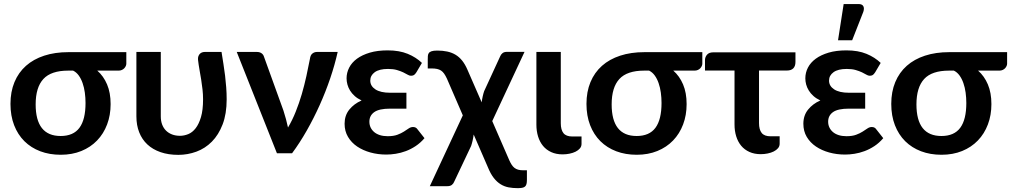

<svg xmlns="http://www.w3.org/2000/svg" viewBox="-20 -776 5118 972"><path d="M325.5 -418.5Q238.5 -418.5 199.5 -376Q160.5 -333.5 160.5 -247.5Q160.5 -87.5 287 -87.5Q351.5 -87.5 382.2 -129Q413 -170.5 413 -254.5Q413 -281 409.5 -307Q406 -333 398.2 -355.2Q390.5 -377.5 378.5 -394Q366.5 -410.5 350 -418.5ZM619.5 -512V-453.5Q619.5 -448 616.8 -441.8Q614 -435.5 609 -430.2Q604 -425 596.8 -421.8Q589.5 -418.5 580.5 -418.5H472.5Q504 -391 522 -348.8Q540 -306.5 540 -249Q540 -193 522.2 -146Q504.5 -99 471.5 -64.8Q438.5 -30.5 391.8 -11.5Q345 7.5 287.5 7.5Q230.5 7.5 183.8 -10.2Q137 -28 103.5 -61.2Q70 -94.5 51.5 -142.2Q33 -190 33 -250Q33 -311.5 53.2 -360.2Q73.5 -409 111.5 -442.8Q149.5 -476.5 203.8 -494.2Q258 -512 326.5 -512Z M1101.5 -513Q1106.5 -481.5 1111.2 -451.8Q1116 -422 1119.5 -393Q1123 -364 1125.2 -334.2Q1127.5 -304.5 1127.5 -273Q1127.5 -199.5 1107 -146.2Q1086.5 -93 1052.5 -58.8Q1018.5 -24.5 974.2 -8.2Q930 8 883 8Q832 8 792.5 -5.8Q753 -19.5 726 -44.8Q699 -70 684.8 -106Q670.5 -142 670.5 -187V-513H794V-187Q794 -163.5 801 -145.2Q808 -127 820.8 -114.5Q833.5 -102 851.5 -95.2Q869.5 -88.5 891 -88.5Q912 -88.5 933 -97Q954 -105.5 970.5 -126.8Q987 -148 997.5 -183.5Q1008 -219 1008 -273Q1008 -298.5 1005.2 -323.2Q1002.5 -348 998.5 -372.8Q994.5 -397.5 990 -422.5Q985.5 -447.5 982.5 -473Q981.5 -484 984.5 -491.8Q987.5 -499.5 992.5 -504.2Q997.5 -509 1004 -511Q1010.5 -513 1016.5 -513Z M1689.5 -513Q1675 -448 1651.8 -379.5Q1628.5 -311 1598.5 -244.2Q1568.5 -177.5 1533 -115Q1497.5 -52.5 1458.5 0H1382L1178.5 -513H1280.5Q1294.5 -513 1303.8 -506.5Q1313 -500 1316 -490L1415 -216Q1422 -194 1427.8 -172.8Q1433.5 -151.5 1438 -130.5Q1460 -167.5 1477.2 -210.8Q1494.5 -254 1507.8 -299.5Q1521 -345 1531 -390.5Q1541 -436 1549 -478Q1551.5 -497.5 1561.8 -505.2Q1572 -513 1584.5 -513Z M2129 -76.5Q2108.5 -52.5 2084.2 -36.5Q2060 -20.5 2034.5 -11Q2009 -1.5 1983.5 2.5Q1958 6.5 1935.5 6.5Q1893.5 6.5 1855.5 -4Q1817.5 -14.5 1788.2 -34.2Q1759 -54 1741.8 -83Q1724.5 -112 1724.5 -149.5Q1724.5 -191.5 1748.2 -221Q1772 -250.5 1810.5 -267.5Q1790 -277 1775.5 -290Q1761 -303 1752 -317.8Q1743 -332.5 1738.8 -348.2Q1734.5 -364 1734.5 -379.5Q1734.5 -408 1747.8 -433.8Q1761 -459.5 1787.2 -478.8Q1813.5 -498 1852.2 -509.5Q1891 -521 1942.5 -521Q2001.5 -521 2044 -503.5Q2086.5 -486 2116 -457.5L2088 -410Q2081 -399 2075 -395.8Q2069 -392.5 2060.5 -392.5Q2052.5 -392.5 2043.5 -398Q2034.5 -403.5 2021.2 -409.8Q2008 -416 1989.5 -421.5Q1971 -427 1944.5 -427Q1900 -427 1877.2 -410.5Q1854.5 -394 1854.5 -368Q1854.5 -340.5 1880.5 -323.5Q1906.5 -306.5 1955 -306.5H2037.5V-226H1955Q1899.5 -226 1874.8 -208.5Q1850 -191 1850 -160Q1850 -144 1856.2 -130.8Q1862.5 -117.5 1874.2 -107.5Q1886 -97.5 1903.2 -92Q1920.5 -86.5 1942.5 -86.5Q1972.5 -86.5 1991.8 -93.8Q2011 -101 2024.8 -109.8Q2038.5 -118.5 2049 -125.8Q2059.5 -133 2071 -133Q2086 -133 2093.5 -121.5Z M2647.5 86V135Q2647.5 148 2645.2 156Q2643 164 2637.8 168.5Q2632.5 173 2623.2 174.8Q2614 176.5 2600.5 176.5Q2576.5 176.5 2555 172.5Q2533.5 168.5 2514.8 157Q2496 145.5 2480 125.2Q2464 105 2450.5 72L2378 -95Q2376 -79 2372.5 -63.8Q2369 -48.5 2365 -37L2279.5 143.5Q2276 153 2267.8 159.8Q2259.5 166.5 2245 166.5H2156L2323 -192L2242.5 -378Q2235.5 -393 2228.5 -403Q2221.5 -413 2212.8 -418.8Q2204 -424.5 2192.5 -427Q2181 -429.5 2164.5 -429.5H2145.5V-474.5Q2145.5 -484 2146 -492.2Q2146.5 -500.5 2150.5 -506.8Q2154.5 -513 2164.5 -516.5Q2174.5 -520 2194 -520Q2221.5 -520 2244.5 -515Q2267.5 -510 2286.2 -498.8Q2305 -487.5 2319.8 -469Q2334.5 -450.5 2346 -424L2418.5 -258Q2420.5 -274 2423.8 -288.5Q2427 -303 2431 -314.5L2512 -490.5Q2515.5 -500 2523.8 -506.8Q2532 -513.5 2546.5 -513.5H2635.5L2472 -163L2559 37Q2564.5 49 2570.5 58.2Q2576.5 67.5 2584.5 73.8Q2592.5 80 2603 83Q2613.5 86 2628 86Z M2695.5 -513H2819V-152Q2819 -119 2832.5 -102Q2846 -85 2877.5 -85H2924V-47.5Q2924 -34.5 2915.8 -24.8Q2907.5 -15 2894 -8.2Q2880.5 -1.5 2863.2 2Q2846 5.5 2828.5 5.5Q2795.5 5.5 2770.8 -5.8Q2746 -17 2729.2 -37.2Q2712.5 -57.5 2704 -85Q2695.5 -112.5 2695.5 -145Z M3241.5 -418.5Q3154.5 -418.5 3115.5 -376Q3076.5 -333.5 3076.5 -247.5Q3076.5 -87.5 3203 -87.5Q3267.5 -87.5 3298.2 -129Q3329 -170.5 3329 -254.5Q3329 -281 3325.5 -307Q3322 -333 3314.2 -355.2Q3306.5 -377.5 3294.5 -394Q3282.5 -410.5 3266 -418.5ZM3535.5 -512V-453.5Q3535.5 -448 3532.8 -441.8Q3530 -435.5 3525 -430.2Q3520 -425 3512.8 -421.8Q3505.5 -418.5 3496.5 -418.5H3388.5Q3420 -391 3438 -348.8Q3456 -306.5 3456 -249Q3456 -193 3438.2 -146Q3420.5 -99 3387.5 -64.8Q3354.5 -30.5 3307.8 -11.5Q3261 7.5 3203.5 7.5Q3146.5 7.5 3099.8 -10.2Q3053 -28 3019.5 -61.2Q2986 -94.5 2967.5 -142.2Q2949 -190 2949 -250Q2949 -311.5 2969.2 -360.2Q2989.5 -409 3027.5 -442.8Q3065.5 -476.5 3119.8 -494.2Q3174 -512 3242.5 -512Z M4007 -462.5Q4007 -441 3996 -430Q3985 -419 3964.5 -419H3822.5V-153Q3822.5 -120 3836 -103Q3849.5 -86 3881 -86H3927V-48.5Q3927 -35.5 3918.8 -25.8Q3910.5 -16 3897 -9.2Q3883.5 -2.5 3866.2 1Q3849 4.5 3831.5 4.5Q3799 4.5 3774 -6.8Q3749 -18 3732.2 -38.2Q3715.5 -58.5 3707 -86Q3698.5 -113.5 3698.5 -146V-419H3549V-471.5Q3549 -487 3559.2 -499Q3569.5 -511 3590.5 -511H4007Z M4451.5 -76.5Q4431 -52.5 4406.8 -36.5Q4382.5 -20.5 4357 -11Q4331.5 -1.5 4306 2.5Q4280.5 6.5 4258 6.5Q4216 6.5 4178 -4Q4140 -14.5 4110.8 -34.2Q4081.5 -54 4064.2 -83Q4047 -112 4047 -149.5Q4047 -191.5 4070.8 -221Q4094.5 -250.5 4133 -267.5Q4112.5 -277 4098 -290Q4083.5 -303 4074.5 -317.8Q4065.5 -332.5 4061.2 -348.2Q4057 -364 4057 -379.5Q4057 -408 4070.2 -433.8Q4083.5 -459.5 4109.8 -478.8Q4136 -498 4174.8 -509.5Q4213.5 -521 4265 -521Q4324 -521 4366.5 -503.5Q4409 -486 4438.5 -457.5L4410.5 -410Q4403.5 -399 4397.5 -395.8Q4391.5 -392.5 4383 -392.5Q4375 -392.5 4366 -398Q4357 -403.5 4343.8 -409.8Q4330.5 -416 4312 -421.5Q4293.5 -427 4267 -427Q4222.5 -427 4199.8 -410.5Q4177 -394 4177 -368Q4177 -340.5 4203 -323.5Q4229 -306.5 4277.5 -306.5H4360V-226H4277.5Q4222 -226 4197.2 -208.5Q4172.5 -191 4172.5 -160Q4172.5 -144 4178.8 -130.8Q4185 -117.5 4196.8 -107.5Q4208.5 -97.5 4225.8 -92Q4243 -86.5 4265 -86.5Q4295 -86.5 4314.2 -93.8Q4333.5 -101 4347.2 -109.8Q4361 -118.5 4371.5 -125.8Q4382 -133 4393.5 -133Q4408.5 -133 4416 -121.5ZM4222.5 -572 4251 -755.5H4327Q4344.5 -755.5 4350.5 -744.8Q4356.5 -734 4350.5 -716L4294 -572Z M4784.5 -418.5Q4697.5 -418.5 4658.5 -376Q4619.5 -333.5 4619.5 -247.5Q4619.5 -87.5 4746 -87.5Q4810.5 -87.5 4841.2 -129Q4872 -170.5 4872 -254.5Q4872 -281 4868.5 -307Q4865 -333 4857.2 -355.2Q4849.5 -377.5 4837.5 -394Q4825.5 -410.5 4809 -418.5ZM5078.5 -512V-453.5Q5078.5 -448 5075.8 -441.8Q5073 -435.5 5068 -430.2Q5063 -425 5055.8 -421.8Q5048.5 -418.5 5039.5 -418.5H4931.5Q4963 -391 4981 -348.8Q4999 -306.5 4999 -249Q4999 -193 4981.2 -146Q4963.5 -99 4930.5 -64.8Q4897.5 -30.5 4850.8 -11.5Q4804 7.5 4746.5 7.5Q4689.5 7.5 4642.8 -10.2Q4596 -28 4562.5 -61.2Q4529 -94.5 4510.5 -142.2Q4492 -190 4492 -250Q4492 -311.5 4512.2 -360.2Q4532.5 -409 4570.5 -442.8Q4608.5 -476.5 4662.8 -494.2Q4717 -512 4785.5 -512Z"/></svg>

Font: Lato 2
Style: Bold
Weight: 700
Designer: Lukasz Dziedzic with Adam Twardoch and Botio Nikoltchev
Foundry: tyPoland Lukasz Dziedzic
Version: Version 2.015; 2015-08-06; http://www.latofonts.com/